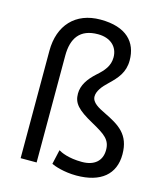

<svg xmlns="http://www.w3.org/2000/svg" viewBox="-117 -869 838 974"><g transform="rotate(15 302.0 -382.0)"><path d="M486 -618C486 -555 454 -519 411 -478C384 -453 361 -424 361 -396C361 -363 399 -344 434 -327C514 -288 574 -253 574 -148C574 -43 503 16 375 16C310 16 259 -2 243 -10L260 -86C273 -78 313 -58 385 -58C449 -58 488 -90 488 -148C488 -202 457 -223 387 -262C301 -309 276 -338 276 -388C276 -432 302 -470 342 -506C377 -537 403 -566 403 -612C403 -667 363 -705 297 -705C202 -705 164 -648 164 -557V4H80V-560C80 -694 159 -780 290 -780C427 -780 486 -713 486 -618Z"/></g></svg>

Font: Repo Regular
Style: Regular
Weight: 400
Designer: Stefan Peev
Foundry: Context Ltd
Version: Version 1.502